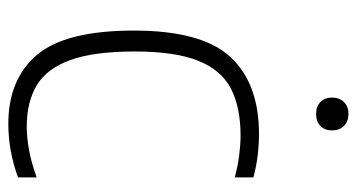

<svg xmlns="http://www.w3.org/2000/svg" viewBox="-204 -584 796 427"><g transform="rotate(90 193.5 -370.0)"><path d="M255 9Q155.5 9 101.5 -54.8Q47.5 -118.5 47.5 -270Q47.5 -422 106.5 -485.2Q165.5 -548.5 277.5 -548.5Q300.5 -548.5 325.5 -545.5Q350.5 -542.5 374 -536V-494.5Q348.5 -501.5 324.5 -504.5Q300.5 -507.5 281 -507.5Q218 -507.5 176.5 -486Q135 -464.5 114.5 -413Q94 -361.5 94 -272Q94 -181.5 113 -129Q132 -76.5 169.2 -54.2Q206.5 -32 261 -32Q285 -32 312.8 -37Q340.5 -42 374 -54V-12.5Q314.5 9 255 9ZM233 -675.5Q216.5 -675.5 206.5 -685Q196.5 -694.5 196.5 -711Q196.5 -727.5 206.5 -737.5Q216.5 -747.5 233 -747.5Q249.5 -747.5 259.5 -737.5Q269.5 -727.5 269.5 -711Q269.5 -694.5 259.5 -685Q249.5 -675.5 233 -675.5Z"/></g></svg>

Font: Encode Sans SmCnd XLt
Style: Regular
Weight: 200
Width: 4
Designer: Multiple Designers
Foundry: Impallari Type
Version: Version 3.002; ttfautohint (v1.8.3) -l 8 -r 50 -G 200 -x 14 